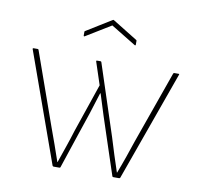

<svg xmlns="http://www.w3.org/2000/svg" viewBox="-75 -735 845 813"><g transform="rotate(10 347.5 -328.0)"><path d="M207 0Q204 0 202 -3L33 -475Q32 -479 37 -479H54Q57 -479 58 -476L168 -166Q181 -130 194 -94Q207 -58 219 -22H220Q232 -57 244.5 -93Q257 -129 268 -165L339 -373L307 -470Q306 -474 310 -474H325Q328 -474 329 -471L429 -166Q440 -129 451.5 -93.5Q463 -58 475 -22H476Q490 -58 502.5 -94Q515 -130 527 -166L637 -476Q638 -479 642 -479H660Q664 -479 662 -475L493 -3Q492 0 488 0H464Q460 0 459 -3L408 -157Q393 -202 378 -248Q363 -294 349 -340H347Q333 -294 318 -248Q303 -202 287 -156L236 -3Q235 0 232 0ZM240 -566Q236 -565 236 -569V-585Q236 -588 239 -589L346 -655Q348 -657 351 -655L458 -589Q460 -588 460 -585V-569Q460 -565 456 -566L348 -632Z"/></g></svg>

Font: Sofia Sans Thin
Style: Regular
Weight: 250
Designer: Botio Nikoltchev, Ani Petrova
Foundry: lettersoup
Version: Version 4.101